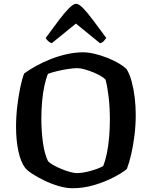

<svg xmlns="http://www.w3.org/2000/svg" viewBox="-20 -997 804 1017"><path d="M364 0Q330 0 291 -11.5Q252 -23 215.5 -40.5Q179 -58 151.5 -76Q124 -94 113 -108Q89 -140 77 -198Q65 -256 65 -324Q65 -380 71.5 -434.5Q78 -489 87.5 -534.5Q97 -580 108 -608Q134 -627 170 -647Q206 -667 249 -684Q292 -701 336 -710.5Q380 -720 421 -720Q447 -720 481 -712Q515 -704 549 -690.5Q583 -677 610 -661Q637 -645 651 -630Q667 -604 677.5 -565Q688 -526 693.5 -480.5Q699 -435 699 -389Q699 -335 692.5 -281.5Q686 -228 675.5 -182Q665 -136 652 -102Q627 -81 580.5 -57Q534 -33 478 -16.5Q422 0 364 0ZM387 -80Q409 -80 436.5 -86Q464 -92 489.5 -101Q515 -110 527 -118Q538 -146 546 -184.5Q554 -223 558 -269Q562 -315 562 -363Q562 -427 555.5 -483Q549 -539 539 -575Q533 -583 515.5 -593.5Q498 -604 475 -613.5Q452 -623 429 -629.5Q406 -636 390 -636Q369 -636 339.5 -631.5Q310 -627 281.5 -620Q253 -613 234 -606Q223 -579 215 -541.5Q207 -504 203 -459.5Q199 -415 199 -368Q199 -306 207 -245Q215 -184 234 -144Q242 -134 261.5 -123Q281 -112 305 -102Q329 -92 351.5 -86Q374 -80 387 -80ZM254 -768Q243 -772 234.5 -780Q226 -788 222 -796Q261 -849 291.5 -889.5Q322 -930 345.5 -953.5Q369 -977 383 -977Q398 -977 421 -953Q444 -929 474.5 -888Q505 -847 543 -796Q539 -791 531 -781Q523 -771 510 -768L382 -872Z"/></svg>

Font: Texturina Medium 12pt SemiBold
Style: Regular
Weight: 600
Version: Version 1.002